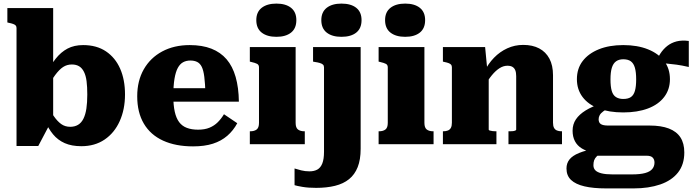

<svg xmlns="http://www.w3.org/2000/svg" viewBox="-20 -803 3865 1069"><path d="M433 11Q379 11 340.5 -6Q302 -23 275.5 -55Q249 -87 229 -134L234 -225Q260 -185 279.5 -156.5Q299 -128 320.5 -112.5Q342 -97 371 -97Q396 -97 414.5 -108Q433 -119 444.5 -142Q456 -165 461 -198.5Q466 -232 466 -277Q466 -320 462 -351Q458 -382 447.5 -403Q437 -424 420.5 -434Q404 -444 380 -444Q353 -444 331.5 -430Q310 -416 287 -385Q264 -354 233 -303V-381Q260 -438 289.5 -475.5Q319 -513 356 -532.5Q393 -552 443 -552Q518 -552 570 -517Q622 -482 649 -420.5Q676 -359 676 -277Q676 -194 646.5 -128.5Q617 -63 562.5 -26Q508 11 433 11ZM72 -647Q72 -656 67.5 -661Q63 -666 53.5 -669.5Q44 -673 29 -676L21 -678V-758H276V-123L261 -119L193 10H72Z M945 -268Q945 -217 953 -181Q961 -145 977.5 -123Q994 -101 1020.5 -91Q1047 -81 1083 -81Q1120 -81 1146.5 -92Q1173 -103 1192.5 -122.5Q1212 -142 1227 -167L1301 -117Q1279 -76 1245.5 -47Q1212 -18 1165.5 -3Q1119 12 1055 12Q958 12 888 -20Q818 -52 781 -114.5Q744 -177 744 -267Q744 -353 780.5 -417Q817 -481 883 -516.5Q949 -552 1036 -552Q1106 -552 1157 -532Q1208 -512 1241.5 -473Q1275 -434 1292 -374.5Q1309 -315 1310 -237H897V-312H1143L1124 -282Q1122 -339 1117.5 -375Q1113 -411 1103.5 -430.5Q1094 -450 1078 -458Q1062 -466 1040 -466Q1017 -466 999.5 -456.5Q982 -447 970 -425Q958 -403 951.5 -364.5Q945 -326 945 -268Z M1519 -598Q1467 -598 1437 -621.5Q1407 -645 1407 -691Q1407 -736 1437 -759.5Q1467 -783 1519 -783Q1571 -783 1600.5 -759.5Q1630 -736 1630 -691Q1630 -645 1600.5 -621.5Q1571 -598 1519 -598ZM1626 -541V-119Q1626 -92 1639 -82Q1652 -72 1675 -72H1677V0H1371V-72H1373Q1396 -72 1409 -82Q1422 -92 1422 -119V-428Q1422 -442 1411.5 -447.5Q1401 -453 1379 -458L1371 -460V-541Z M1784 42V-428Q1784 -438 1778 -443.5Q1772 -449 1760 -452.5Q1748 -456 1733 -458L1723 -460V-541H1988V25Q1988 86 1971.5 127.5Q1955 169 1923.5 194.5Q1892 220 1845.5 231.5Q1799 243 1740 243Q1696 243 1664 237.5Q1632 232 1620 228V135Q1635 140 1657 145.5Q1679 151 1703 151Q1729 151 1747 141Q1765 131 1774.5 107Q1784 83 1784 42ZM1881 -598Q1829 -598 1799 -621.5Q1769 -645 1769 -691Q1769 -736 1799 -759.5Q1829 -783 1881 -783Q1934 -783 1963.5 -759.5Q1993 -736 1993 -691Q1993 -645 1963.5 -621.5Q1934 -598 1881 -598Z M2236 -598Q2184 -598 2154 -621.5Q2124 -645 2124 -691Q2124 -736 2154 -759.5Q2184 -783 2236 -783Q2288 -783 2317.5 -759.5Q2347 -736 2347 -691Q2347 -645 2317.5 -621.5Q2288 -598 2236 -598ZM2343 -541V-119Q2343 -92 2356 -82Q2369 -72 2392 -72H2394V0H2088V-72H2090Q2113 -72 2126 -82Q2139 -92 2139 -119V-428Q2139 -442 2128.5 -447.5Q2118 -453 2096 -458L2088 -460V-541Z M2446 0V-72H2448Q2463 -72 2474 -76.5Q2485 -81 2490.5 -91.5Q2496 -102 2496 -120V-428Q2496 -438 2491.5 -443Q2487 -448 2478 -451.5Q2469 -455 2454 -458L2446 -460V-541H2681L2693 -416L2701 -414V-81Q2701 -78 2707.5 -76Q2714 -74 2723 -73Q2732 -72 2740 -72H2744V0ZM3109 0H2811V-72H2814Q2822 -72 2831.5 -72.5Q2841 -73 2847.5 -75.5Q2854 -78 2854 -81V-379Q2854 -399 2849 -411.5Q2844 -424 2833.5 -430.5Q2823 -437 2805 -437Q2783 -437 2761.5 -423.5Q2740 -410 2718.5 -384Q2697 -358 2674 -317L2677 -405Q2698 -448 2730.5 -481.5Q2763 -515 2804.5 -534Q2846 -553 2893 -553Q2945 -553 2982 -533.5Q3019 -514 3039 -476.5Q3059 -439 3059 -384V-120Q3059 -102 3064.5 -91.5Q3070 -81 3081 -76.5Q3092 -72 3106 -72H3109Z M3815 -430Q3776 -439 3746.5 -443Q3717 -447 3693 -449Q3669 -451 3645 -450L3622 -441Q3638 -476 3655.5 -503Q3673 -530 3695.5 -547.5Q3718 -565 3747 -572.5Q3776 -580 3815 -575ZM3450 -177Q3371 -177 3313 -199Q3255 -221 3223.5 -263Q3192 -305 3192 -362Q3192 -421 3224 -463Q3256 -505 3314 -528.5Q3372 -552 3450 -552Q3529 -552 3587.5 -528.5Q3646 -505 3678 -463Q3710 -421 3710 -362Q3710 -305 3678 -263Q3646 -221 3587.5 -199Q3529 -177 3450 -177ZM3450 -252Q3477 -252 3492.5 -262.5Q3508 -273 3515 -297Q3522 -321 3522 -361Q3522 -401 3515 -425.5Q3508 -450 3492.5 -461.5Q3477 -473 3450 -473Q3426 -473 3410 -461.5Q3394 -450 3386.5 -425.5Q3379 -401 3379 -361Q3379 -321 3386 -297Q3393 -273 3409.5 -262.5Q3426 -252 3450 -252ZM3355 246Q3283 246 3234 234.5Q3185 223 3159.5 199Q3134 175 3134 135Q3134 106 3150.5 85Q3167 64 3203.5 49Q3240 34 3300 22L3334 45Q3314 56 3303 67Q3292 78 3288 89.5Q3284 101 3284 117Q3284 134 3294.5 145Q3305 156 3328.5 162Q3352 168 3390 168H3499Q3544 168 3571.5 160.5Q3599 153 3611.5 138Q3624 123 3624 102Q3624 85 3614 74.5Q3604 64 3580 64H3271L3282 47Q3245 39 3219.5 23.5Q3194 8 3181 -17Q3168 -42 3168 -75Q3168 -111 3186.5 -138.5Q3205 -166 3240.5 -188Q3276 -210 3326 -226L3377 -206Q3354 -194 3339.5 -183.5Q3325 -173 3319 -162Q3313 -151 3313 -139Q3313 -120 3325.5 -112Q3338 -104 3366 -104H3597Q3661 -104 3704 -87.5Q3747 -71 3768.5 -38Q3790 -5 3790 46Q3790 113 3755 157.5Q3720 202 3656 224Q3592 246 3508 246Z"/></svg>

Font: Roboto Serif ExtraBold
Style: Regular
Weight: 800
Designer: Greg Gazdowicz
Foundry: Commercial Type
Version: Version 1.008